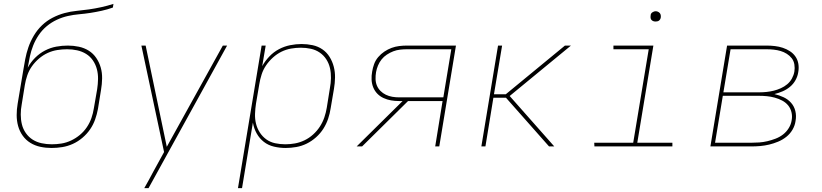

<svg xmlns="http://www.w3.org/2000/svg" viewBox="-20 -755 4240 990"><path d="M246 8Q216 8 188 2Q160 -4 136.5 -18.5Q113 -33 97 -55.5Q81 -78 73.5 -105Q66 -132 66 -161.5Q66 -191 71 -220L99 -387Q104 -418 110 -449.5Q116 -481 126.5 -511.5Q137 -542 154.5 -571.5Q172 -601 196.5 -624.5Q221 -648 251 -663.5Q281 -679 312.5 -687.5Q344 -696 375.5 -699Q407 -702 438.5 -706.5Q470 -711 502 -718Q534 -725 565 -735L562 -716Q534 -706 504.5 -699.5Q475 -693 446 -688.5Q417 -684 388 -681.5Q359 -679 330 -672.5Q301 -666 273 -653Q245 -640 221 -620Q197 -600 179.5 -574Q162 -548 151 -520Q140 -492 134 -463.5Q128 -435 123 -406Q138 -434 161 -457Q184 -480 212 -494.5Q240 -509 270 -514.5Q300 -520 330 -520Q359 -520 387 -514Q415 -508 438 -493.5Q461 -479 476.5 -456Q492 -433 499.5 -406.5Q507 -380 506.5 -350.5Q506 -321 501 -292L485 -193Q480 -166 470.5 -139Q461 -112 444.5 -88Q428 -64 405 -44.5Q382 -25 355.5 -13Q329 -1 301 3.5Q273 8 246 8ZM247 -11Q272 -11 297 -15Q322 -19 346.5 -30.5Q371 -42 392 -59.5Q413 -77 428 -99.5Q443 -122 451.5 -146.5Q460 -171 464 -197L481 -295Q485 -321 485.5 -347.5Q486 -374 479.5 -398.5Q473 -423 459 -443.5Q445 -464 424 -477Q403 -490 378 -495.5Q353 -501 326 -501Q301 -501 275.5 -497Q250 -493 226 -482Q202 -471 181 -453Q160 -435 144.5 -413Q129 -391 120.5 -366Q112 -341 108 -316L92 -217Q87 -191 87 -164.5Q87 -138 93 -113.5Q99 -89 113.5 -68.5Q128 -48 148.5 -35Q169 -22 194.5 -16.5Q220 -11 247 -11Z M724 215Q736 194 747.5 173Q759 152 770 131L826 29L709 -520H731L840 2L1129 -520H1151L746 215Z M1207 215 1329 -520H1350L1332 -414Q1347 -441 1369 -464Q1391 -487 1418.5 -501.5Q1446 -516 1476 -522Q1506 -528 1535 -528Q1564 -528 1592 -522Q1620 -516 1642.5 -500.5Q1665 -485 1679.5 -461.5Q1694 -438 1701 -411Q1708 -384 1707.5 -355Q1707 -326 1702 -297L1685 -197Q1681 -170 1672 -143Q1663 -116 1647.5 -91.5Q1632 -67 1609.5 -47Q1587 -27 1561.5 -14.5Q1536 -2 1508 3Q1480 8 1453 8Q1422 8 1392.5 1Q1363 -6 1340.5 -23.5Q1318 -41 1303.5 -67Q1289 -93 1284 -123L1228 215ZM1451 -11Q1476 -11 1501 -15.5Q1526 -20 1550 -31.5Q1574 -43 1594.5 -61.5Q1615 -80 1629.5 -102.5Q1644 -125 1652.5 -150Q1661 -175 1665 -200L1681 -300Q1686 -326 1686.5 -352.5Q1687 -379 1681.5 -403.5Q1676 -428 1662.5 -449Q1649 -470 1628.5 -484Q1608 -498 1583 -503.5Q1558 -509 1531 -509Q1506 -509 1480.5 -504.5Q1455 -500 1431.5 -488.5Q1408 -477 1387.5 -458.5Q1367 -440 1352 -418Q1337 -396 1329 -371Q1321 -346 1317 -321L1300 -221Q1296 -195 1295 -168.5Q1294 -142 1300 -117.5Q1306 -93 1319.5 -72Q1333 -51 1353 -36.5Q1373 -22 1398.5 -16.5Q1424 -11 1451 -11Z M1819 0 2056 -234H2037Q2016 -234 1996 -237.5Q1976 -241 1957.5 -249.5Q1939 -258 1925.5 -272Q1912 -286 1904.5 -304.5Q1897 -323 1896 -344Q1895 -365 1899 -386Q1902 -405 1909 -424.5Q1916 -444 1930 -460.5Q1944 -477 1962 -489Q1980 -501 1999 -508Q2018 -515 2038 -517.5Q2058 -520 2078 -520H2331L2245 0H2224L2262 -234H2084L1847 0ZM2266 -253 2307 -501H2078Q2061 -501 2043 -499Q2025 -497 2008 -490.5Q1991 -484 1975 -473.5Q1959 -463 1947.5 -448.5Q1936 -434 1929 -417Q1922 -400 1919 -383Q1916 -365 1916.5 -347Q1917 -329 1923.5 -313.5Q1930 -298 1942 -286Q1954 -274 1969.5 -266.5Q1985 -259 2002.5 -256Q2020 -253 2038 -253Z M2838 0H2811L2589 -251H2524L2483 0H2462L2548 -520H2569L2527 -269H2588L2893 -520H2924L2608 -260Z M3447 0H3045L3044 -19H3245L3325 -501H3143V-520H3349L3266 -19H3447ZM3360 -644Q3354 -644 3348.5 -646Q3343 -648 3339 -652.5Q3335 -657 3334.5 -663.5Q3334 -670 3335 -676Q3335 -681 3337.5 -685Q3340 -689 3344 -691.5Q3348 -694 3352 -695.5Q3356 -697 3361 -697Q3367 -697 3372.5 -694.5Q3378 -692 3382 -687.5Q3386 -683 3387 -676.5Q3388 -670 3387 -664Q3386 -659 3383.5 -655Q3381 -651 3377.5 -648.5Q3374 -646 3369.5 -645Q3365 -644 3360 -644Z M3643 0 3729 -520H3933Q3954 -520 3975.5 -517.5Q3997 -515 4016.5 -508.5Q4036 -502 4053 -491Q4070 -480 4081.5 -463.5Q4093 -447 4096.5 -426Q4100 -405 4096 -383Q4093 -362 4082 -342Q4071 -322 4053.5 -307.5Q4036 -293 4015 -284Q3994 -275 3973 -270Q3998 -264 4020.5 -253.5Q4043 -243 4059 -225Q4075 -207 4081 -182.5Q4087 -158 4082 -131Q4079 -108 4066.5 -86.5Q4054 -65 4034.5 -49.5Q4015 -34 3992 -24.5Q3969 -15 3946 -9.5Q3923 -4 3900 -2Q3877 0 3854 0ZM3710 -279H3897Q3915 -279 3933.5 -281Q3952 -283 3970 -287.5Q3988 -292 4006 -300Q4024 -308 4039 -320.5Q4054 -333 4063.5 -350.5Q4073 -368 4076 -386Q4079 -404 4076 -422.5Q4073 -441 4062.5 -454.5Q4052 -468 4037 -477.5Q4022 -487 4005 -492Q3988 -497 3969.5 -499Q3951 -501 3933 -501H3747ZM3667 -19H3854Q3874 -19 3895 -20.5Q3916 -22 3937 -27Q3958 -32 3979 -40Q4000 -48 4017.5 -61.5Q4035 -75 4047 -94.5Q4059 -114 4062 -135Q4066 -156 4061 -176.5Q4056 -197 4043.5 -212Q4031 -227 4013 -236.5Q3995 -246 3975 -251.5Q3955 -257 3934.5 -259Q3914 -261 3892 -261H3707Z"/></svg>

Font: Iosevka Thin Extended Oblique
Style: Regular
Weight: 100
Width: 7
Italic angle: -9°
Monospace: yes
Designer: Belleve Invis
Foundry: Belleve Invis
Version: Version 32.5.0; ttfautohint (v1.8.4)